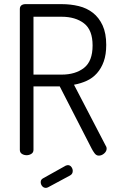

<svg xmlns="http://www.w3.org/2000/svg" viewBox="-20 -751 569 929"><path d="M213 155Q207 158 202 158Q191 158 184 149.5Q177 141 177 130Q177 118 188 112L299 50Q305 48 308 48Q319 48 325.5 57Q332 66 332 76Q332 91 319 98ZM76 -707Q76 -729 101 -731H278Q322 -731 361 -721.5Q400 -712 429.5 -689Q459 -666 476.5 -628Q494 -590 494 -534Q494 -487 482 -453.5Q470 -420 449 -396.5Q428 -373 399.5 -360Q371 -347 338 -341L492 -45Q496 -40 496 -32Q496 -19 484 -8.5Q472 2 458 2Q446 2 437.5 -9.5Q429 -21 423 -33L269 -333H142V-26Q142 -13 131.5 -6.5Q121 0 109 0Q96 0 86 -6.5Q76 -13 76 -26ZM142 -670V-390H278Q345 -390 386.5 -422.5Q428 -455 428 -531Q428 -606 386.5 -638Q345 -670 278 -670Z"/></svg>

Font: Dosis
Style: Book
Weight: 400
Designer: EdgarTolentino, PabloImpallari, IginoMarini
Foundry: EdgarTolentino, PabloImpallari, IginoMarini
Version: Version 1.007